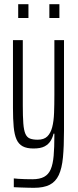

<svg xmlns="http://www.w3.org/2000/svg" viewBox="-20 -702 372 918"><path d="M142 196Q129 196 113 195.5Q97 195 80 194.5Q63 194 46 193V151Q53 152 67.5 153Q82 154 100 154.5Q118 155 135 155Q170 155 191 143.5Q212 132 222.5 107.5Q233 83 236.5 43Q240 3 240 -55V-63H236Q232 -45 222 -28.5Q212 -12 193 -2Q174 8 140 8Q108 8 88.5 -2.5Q69 -13 59 -35.5Q49 -58 45.5 -95Q42 -132 42 -186V-510H89V-198Q89 -145 91.5 -112Q94 -79 101.5 -62Q109 -45 123.5 -39.5Q138 -34 160 -34Q190 -34 206 -49.5Q222 -65 229.5 -93.5Q237 -122 238.5 -162Q240 -202 240 -249V-510H286V-77Q286 -2 281 50.5Q276 103 261 135Q246 167 217.5 181.5Q189 196 142 196ZM67 -616V-682H116V-616ZM216 -616V-682H264V-616Z"/></svg>

Font: Saira UltraCondensed Light
Style: Regular
Weight: 300
Width: 1
Designer: Hector Gatti with collaboration of the Omnibus-Type team
Foundry: Omnibus-Type
Version: Version 1.101